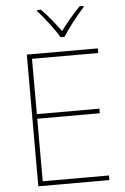

<svg xmlns="http://www.w3.org/2000/svg" viewBox="-62 -1059 674 1037"><g transform="rotate(-5 275.0 -540.5)"><path d="M293 -858H315C339 -899 394 -968 431 -1009V-1015H410C373 -978 332 -928 304 -890C276 -928 237 -978 200 -1015H179V-1009C216 -968 269 -899 293 -858ZM488 -66V-91H129V-430H468V-455H129V-755H488V-780H103V-66Z"/></g></svg>

Font: Noto Sans Malayalam UI Thin
Style: Regular
Weight: 100
Designer: Jelle Bosma - Monotype Design Team
Foundry: Monotype Imaging Inc.
Version: Version 2.104